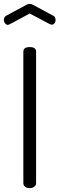

<svg xmlns="http://www.w3.org/2000/svg" viewBox="-45 -975 308 995"><path d="M-25 -872C-25 -865.3 -22.8 -859.3 -18.5 -854C-14.2 -848.7 -9.3 -846 -4 -846L5 -849L109 -905L213 -850C219 -848 222.3 -847 223 -847C228.3 -847 233 -849.3 237 -854C241 -858.7 243 -864.3 243 -871C243 -882.3 238.7 -890 230 -894L126 -950C120.7 -953.3 115 -955 109 -955C103 -955 97.3 -953.3 92 -950L-12 -894C-20.7 -889.3 -25 -882 -25 -872ZM76 -26C76 -18 79.2 -11.7 85.5 -7C91.8 -2.3 99.7 0 109 0C117.7 0 125.3 -2.3 132 -7C138.7 -11.7 142 -18 142 -26V-707C142 -723 131 -731 109 -731C87 -731 76 -723 76 -707Z"/></svg>

Font: Terminal Dosis
Style: Book
Weight: 400
Designer: EdgarTolentino, PabloImpallari, IginoMarini
Foundry: EdgarTolentino, PabloImpallari, IginoMarini
Version: Version 1.006